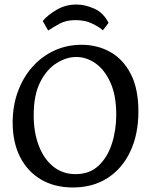

<svg xmlns="http://www.w3.org/2000/svg" viewBox="-20 -817 670 849"><path d="M302 12Q221 12 161 -23.5Q101 -59 68.5 -123.5Q36 -188 36 -275Q36 -349 59 -412Q82 -475 123.5 -521.5Q165 -568 220.5 -593.5Q276 -619 341 -619Q410 -619 467 -587.5Q524 -556 558 -490.5Q592 -425 592 -324Q592 -224 556.5 -148Q521 -72 456 -30Q391 12 302 12ZM314 -47Q376 -47 415.5 -84Q455 -121 474.5 -181Q494 -241 494 -310Q494 -395 468.5 -451.5Q443 -508 403 -536.5Q363 -565 317 -565Q274 -565 230.5 -538Q187 -511 158 -454.5Q129 -398 129 -307Q129 -232 151.5 -173Q174 -114 215.5 -80.5Q257 -47 314 -47ZM193 -682 169 -724Q190 -750 230 -773.5Q270 -797 318 -797Q357 -797 397.5 -778.5Q438 -760 460 -716L435 -683Q418 -698 387 -713Q356 -728 314 -728Q272 -728 244 -712.5Q216 -697 193 -682Z"/></svg>

Font: Maname
Style: Regular
Weight: 400
Designer: Pathum Egodawatta
Foundry: mooniak
Version: Version 1.000; ttfautohint (v1.8.4.7-5d5b)